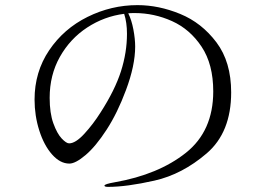

<svg xmlns="http://www.w3.org/2000/svg" viewBox="-20 -717 1040 750"><path d="M883 -356Q883 -200 787.5 -118Q692 -36 583.5 -11.5Q475 13 402 13Q388 13 388 8Q388 2 428 -5Q599 -35 706 -120Q813 -205 813 -360Q813 -466 767.5 -534.5Q722 -603 652 -634.5Q582 -666 506 -666Q489 -666 481 -665Q494 -639 501 -602Q508 -565 508 -535Q508 -461 472 -365Q439 -276 396.5 -210.5Q354 -145 314.5 -111.5Q275 -78 251 -78Q215 -78 183.5 -113.5Q152 -149 133.5 -207Q115 -265 115 -328Q115 -436 172 -520.5Q229 -605 322 -651Q415 -697 517 -697Q600 -697 684 -662.5Q768 -628 825.5 -551.5Q883 -475 883 -356ZM465 -663Q387 -653 320.5 -609.5Q254 -566 214 -495Q174 -424 174 -335Q174 -275 188.5 -235Q203 -195 221 -176Q239 -157 250 -157Q275 -157 309.5 -194.5Q344 -232 373 -278Q429 -365 452.5 -438.5Q476 -512 476 -585Q476 -629 465 -663Z"/></svg>

Font: Shippori Mincho
Style: Regular
Weight: 400
Designer: FONTDASU
Foundry: FONTDASU / Google Inc. / but / Adobe
Version: Version 3.110; ttfautohint (v1.8.3)